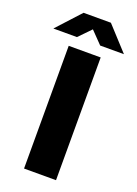

<svg xmlns="http://www.w3.org/2000/svg" viewBox="-196 -944 722 1010"><g transform="rotate(20 165.5 -438.5)"><path d="M-32 -745H100L165 -812L230 -745H363L242 -877H89ZM75 0H254V-687H75Z"/></g></svg>

Font: Archivo ExtraBold
Style: Regular
Weight: 800
Designer: Hector Gatti
Foundry: Omnibus-Type
Version: Version 2.001